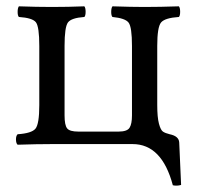

<svg xmlns="http://www.w3.org/2000/svg" viewBox="-20 -451 617 601"><path d="M225.1 -39.1H351.1Q377.9 -39.1 385.5 -51Q393.1 -63 393.1 -89.8V-307.1Q393.1 -366.2 382.6 -380.1Q372.1 -394 332 -397.9Q328.1 -401.9 328.1 -413.8Q328.1 -425.8 332 -431.2Q392.1 -429.2 432.1 -429.2Q480 -429.2 540 -431.2Q543.9 -426.3 543.9 -414.1Q543.9 -401.9 540 -397.9Q496.1 -395 484.1 -380.6Q472.2 -366.2 472.2 -307.1V-122.1Q472.2 -84 477.5 -64Q482.9 -43.9 490 -39.1Q497.1 -34.2 511.2 -30.8Q540 -24.9 541 -4.9L546.9 127.9Q533.7 131.8 521 128.9Q486.8 0 395 0H143.1Q95.2 0 35.2 2Q30.3 -2 30 -13.9Q29.8 -25.9 35.2 -30.8Q79.1 -33.7 91.1 -48.3Q103 -63 103 -122.1V-307.1Q103 -367.2 92.5 -381.1Q82 -395 39.1 -397.9Q35.2 -401.9 35.2 -413.8Q35.2 -425.8 39.1 -431.2Q95.2 -429.2 142.1 -429.2Q193.8 -429.2 244.1 -431.2Q248 -426.3 248 -414.1Q248 -401.9 244.1 -397.9Q203.1 -395 192.6 -380.6Q182.1 -366.2 182.1 -307.1V-89.8Q182.1 -59.1 190.2 -49.1Q198.2 -39.1 225.1 -39.1Z"/></svg>

Font: Linux Libertine
Style: Regular
Weight: 400
Designer: Philipp H. Poll
Foundry: Philipp H. Poll
Version: Version 5.3.0 ; ttfautohint (v0.9)